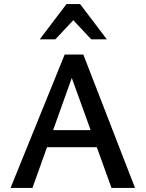

<svg xmlns="http://www.w3.org/2000/svg" viewBox="-20 -927 718 947"><path d="M530 0 313 -601H355L140 0H32L299 -658H391L646 0ZM150 -201 181 -285H469L514 -201ZM430 -733 326 -844 308 -907H375L507 -733ZM176 -733 308 -907H375L358 -845L253 -733Z"/></svg>

Font: Ysabeau SemiBold
Style: Regular
Weight: 600
Designer: Christian Thalmann (Catharsis Fonts)
Version: Version 2.000;gftools[0.9.27.dev2+g8671c4b]